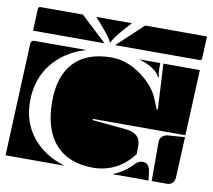

<svg xmlns="http://www.w3.org/2000/svg" viewBox="-71 -711 868 783"><g transform="rotate(10 362.5 -320.0)"><path d="M0 -10 20 -475Q21 -490 35 -490H250Q161 -464 110.5 -399.5Q60 -335 60 -244Q60 -158 109.5 -96.5Q159 -35 245 -10ZM605 -10V-173Q605 -186 615 -195Q625 -204 639 -205L708 -210L700 -40Q699 -27 690.5 -18.5Q682 -10 670 -10ZM442 -10Q490 -28 527 -68Q540 -81 556 -81Q584 -81 588 -43L592 -10ZM149 -260Q149 -366 202.5 -422Q256 -478 357 -478Q421 -478 480 -435Q539 -392 559 -339L574 -302H579L569 -490H720L708 -218H325V-213L463 -200Q526 -194 526 -144V-108Q463 -24 361 -22Q258 -22 203.5 -83Q149 -144 149 -260ZM468 -490H556V-467Q556 -449 560 -433L556 -432Q554 -439 546 -448Q523 -474 468 -490ZM22 -530 26 -620Q26 -630 36 -630H211L318 -530ZM362 -530 469 -630H725L721 -540Q721 -530 711 -530ZM266 -630H414L394 -608Q345 -553 342 -538H338Q335 -553 286 -608Z"/></g></svg>

Font: PrimecolorCV1
Style: Medium
Weight: 500
Designer: gluk
Foundry: gluk
Version: Version 0.672